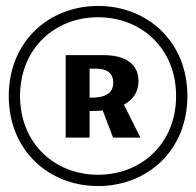

<svg xmlns="http://www.w3.org/2000/svg" viewBox="-20 -688 660 646"><path d="M281.5 -225V-314.5H288.5C302 -314.5 314 -315 325.5 -316.5L360.5 -225H452.5L397 -336C430 -353.5 446 -381.5 446 -415.5C446 -473.5 401 -502.5 328 -502.5H201V-225ZM288 -359.5H281.5V-457H304C344 -457 361 -438.5 361 -409.5C361 -384.5 347.5 -359.5 288 -359.5ZM310 -62C475.5 -62 610.5 -181.5 610.5 -365C610.5 -548.5 475.5 -668 310 -668C144.5 -668 9.5 -548.5 9.5 -365C9.5 -181.5 144.5 -62 310 -62ZM310 -100C163.5 -100 47.5 -206 47.5 -365C47.5 -524 163.5 -630 310 -630C456.5 -630 572.5 -524 572.5 -365C572.5 -206 456.5 -100 310 -100Z"/></svg>

Font: Monaspace Neon
Style: Bold
Weight: 700
Designer: Riley Cran & the Lettermatic Team
Foundry: Lettermatic
Version: Version 1.200 (Monaspace Neon)